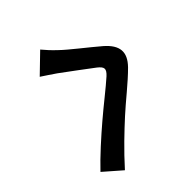

<svg xmlns="http://www.w3.org/2000/svg" viewBox="-108 -950 1216 1216"><g transform="rotate(45 500.0 -342.0)"><path d="M42 -300 162 -176C180 -202 202 -238 225 -270C267 -326 338 -424 377 -474C406 -510 424 -515 459 -477C506 -425 579 -330 641 -258C704 -184 789 -89 860 -22L962 -139C867 -224 783 -313 720 -382C661 -446 582 -548 515 -614C443 -684 378 -677 309 -598C248 -527 171 -425 125 -378C95 -346 71 -324 42 -300Z"/></g></svg>

Font: Genne Gothic Bold
Style: Regular
Weight: 700
Designer: Ryoko NISHIZUKA (kana & ideographs); Paul D. Hunt (Latin, Greek & Cyrillic); Wenlong ZHANG (bopomofo); Sandoll Communica
Foundry: Adobe Systems Incorporated
Version: Version 1.004;PS 1.004;hotconv 16.6.51;makeotf.lib2.5.65220